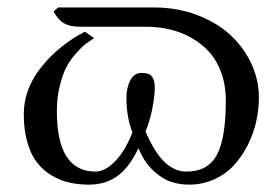

<svg xmlns="http://www.w3.org/2000/svg" viewBox="-20 -484 748 516"><path d="M43.9 -176.8Q43.9 -244.6 90.6 -303.2Q137.2 -361.8 208 -398.9L232.9 -381.8Q219.7 -373 209.7 -365.5Q199.7 -357.9 184.1 -340.3Q168.5 -322.8 158.4 -303.5Q148.4 -284.2 140.6 -252.9Q132.8 -221.7 132.8 -185.1Q132.8 -22.9 236.8 -22.9Q262.2 -22.9 289.1 -50.3Q315.9 -77.6 335.9 -127.9Q319.8 -168.9 319.8 -222.2Q319.8 -248.5 330.3 -268.3Q340.8 -288.1 359.9 -288.1Q380.9 -288.1 388.4 -278.3Q396 -268.6 396 -248Q396 -227.1 389.4 -192.6Q382.8 -158.2 371.1 -130.9Q416 -22.9 481 -22.9Q538.6 -22.9 562.7 -67.6Q586.9 -112.3 586.9 -213.9Q586.9 -254.4 575 -287.8Q563 -321.3 542.5 -344Q522 -366.7 494.4 -382.3Q466.8 -397.9 436.3 -405Q405.8 -412.1 373 -412.1H194.8Q168.5 -412.1 152.1 -421.4Q135.7 -430.7 124 -453.1L136.2 -463.9H395Q455.6 -463.9 508.5 -444.1Q561.5 -424.3 597.9 -391.1Q634.3 -357.9 655 -314Q675.8 -270 675.8 -222.2Q675.8 -189.9 668.5 -157.2Q661.1 -124.5 645.8 -94Q630.4 -63.5 608.6 -39.8Q586.9 -16.1 555.7 -2Q524.4 12.2 487.8 12.2Q460.9 12.2 437 3.7Q413.1 -4.9 389.6 -27.8Q366.2 -50.8 352.1 -85.9Q327.6 -34.2 295.7 -11Q263.7 12.2 219.2 12.2Q190.9 12.2 166 6.6Q141.1 1 118.4 -12.7Q95.7 -26.4 79.3 -47.4Q63 -68.4 53.5 -101.6Q43.9 -134.8 43.9 -176.8Z"/></svg>

Font: Common Serif News
Style: Regular
Weight: 450
Designer: Philipp H. Poll, Khaled Hosny
Foundry: Stefan Peev, Context Ltd.
Version: Version 1.026